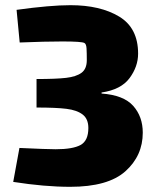

<svg xmlns="http://www.w3.org/2000/svg" viewBox="-20 -672 610 741"><path d="M531 -160Q531 -71 464 -11Q397 49 251 49Q152 49 31 30L55 -101Q162 -96 195 -96Q261 -96 291 -112.5Q321 -129 321 -178Q321 -213 299 -230Q277 -247 236.5 -252Q196 -257 121 -257V-367Q196 -367 235 -371.5Q274 -376 294.5 -391Q315 -406 315 -440Q315 -468 314 -485Q313 -502 306 -506Q296 -512 221 -512Q154 -512 56 -508L44 -634Q174 -652 252 -652Q367 -652 440 -608Q513 -564 513 -465Q513 -415 480 -370.5Q447 -326 372 -315V-311Q457 -305 494 -263.5Q531 -222 531 -160Z"/></svg>

Font: Lalezar
Style: Bold
Weight: 700
Designer: Borna Izadpanah
Foundry: Borna Izadpanah
Version: Version 1.003;January 24, 2021;FontCreator 13.0.0.2683 64-bi